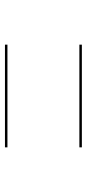

<svg xmlns="http://www.w3.org/2000/svg" viewBox="192 -747 350 774"><g transform="rotate(90 367.0 -360.0)"><path d="M160 -505V-515H574V-505ZM160 -205V-215H574V-205Z"/></g></svg>

Font: Bungee Hairline
Style: Regular
Weight: 400
Designer: David Jonathan Ross
Foundry: David Jonathan Ross
Version: Version 1.001;PS 1.0;hotconv 1.0.72;makeotf.lib2.5.5900